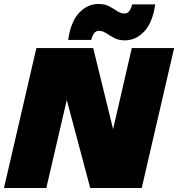

<svg xmlns="http://www.w3.org/2000/svg" viewBox="-28 -946 896 966"><path d="M-8 0 155 -704H441L541 -296L635 -704H848L685 0H426L308 -443L205 0ZM753 -924Q740 -833 698 -788Q656 -743 600 -743Q569 -743 546.5 -755Q524 -767 506 -779Q488 -791 469 -791Q455 -791 445.5 -778.5Q436 -766 431 -745H315Q328 -837 370 -881.5Q412 -926 468 -926Q500 -926 522 -914Q544 -902 562 -890Q580 -878 599 -878Q613 -878 622.5 -890.5Q632 -903 637 -924Z"/></svg>

Font: Prodigy Sans Black
Style: Italic
Weight: 900
Italic angle: -13°
Designer: Wei Huang
Foundry: Wei Huang
Version: Version 1.003; ttfautohint (v1.8.3)